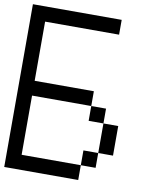

<svg xmlns="http://www.w3.org/2000/svg" viewBox="-98 -991 862 1065"><g transform="rotate(10 333.5 -458.5)"><path d="M0 0V-916.7H500V-833.3H83.3V-500H416.7V-416.7H83.3V-83.3H416.7V0ZM416.7 -83.3V-166.7H500V-83.3ZM416.7 -416.7H500V-333.3H416.7ZM500 -166.7V-333.3H583.3V-166.7Z"/></g></svg>

Font: Galmuri11 Regular
Style: Regular
Weight: 400
Designer: Minseo Lee (Quiple)
Version: Version 2.356;hotconv 1.1.0;makeotfexe 2.6.0 DEVELOPMENT